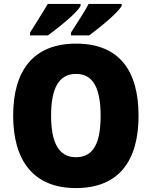

<svg xmlns="http://www.w3.org/2000/svg" viewBox="-20 -947 772 977"><path d="M599 -917V-927H431C412 -889 372 -831 341 -781V-767H434C484 -804 580 -881 599 -917ZM390 -917V-927H223C202 -890 164 -832 133 -781V-767H224C277 -806 371 -880 390 -917ZM685 -358C685 -587 587 -725 367 -725C149 -725 47 -587 47 -359C47 -130 150 10 366 10C586 10 685 -130 685 -358ZM240 -358C240 -494 277 -571 367 -571C456 -571 492 -495 492 -358C492 -221 457 -147 366 -147C278 -147 240 -223 240 -358Z"/></svg>

Font: Noto Sans Gujarati UI SemiCondensed Black
Style: Regular
Weight: 900
Width: 4
Designer: Jelle Bosma - Monotype Design Team, Universal Thirst
Foundry: Monotype Imaging Inc.
Version: Version 2.106